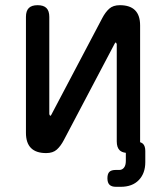

<svg xmlns="http://www.w3.org/2000/svg" viewBox="-20 -580 640 740"><path d="M80 -68V-515Q80 -538 91 -549Q102 -560 125 -560Q148 -560 159 -549Q170 -538 170 -515V-140Q172 -134 174 -134Q176 -134 176.5 -135.5Q177 -137 179 -140L374 -510Q386 -533 401 -546.5Q416 -560 442 -560Q481 -560 500.5 -540.5Q520 -521 520 -482V-32Q526 -30 531 -26Q540 -17 540 2V45Q540 88 515 114Q490 140 445 140H427Q410 140 402 132Q394 124 394 107Q394 90 401.5 82.5Q409 75 426 75H440Q451 75 458 66Q465 57 465 40V9Q449 7 441 -1Q430 -12 430 -35V-410Q428 -416 426 -416Q424 -416 423.5 -414.5Q423 -413 421 -410L226 -40Q214 -17 199 -3.5Q184 10 158 10Q119 10 99.5 -9.5Q80 -29 80 -68Z"/></svg>

Font: Maple Mono NF CN
Style: Regular
Weight: 400
Monospace: yes
Designer: subframe7536
Version: Version 7.000